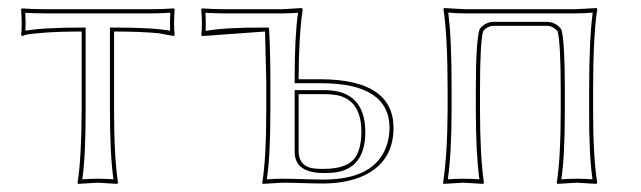

<svg xmlns="http://www.w3.org/2000/svg" viewBox="-20 -452 1585 475"><path d="M182.1 -374Q126 -374 88.9 -371.1Q51.8 -368.2 43 -365.7L34.2 -362.8L32.2 -366.2Q35.2 -389.2 32.2 -429.2L34.2 -431.2Q64.5 -429.2 88.9 -429.2H355Q380.4 -429.2 410.2 -431.2L412.1 -429.2Q409.2 -388.2 412.1 -366.2L410.2 -362.8Q410.2 -362.8 373.5 -369.6Q330.6 -374 262.2 -374V-180.2Q262.2 -63 272 0L270 2.9Q268.1 2.9 222.2 0L172.9 2.9L171.9 0Q181.6 -61 182.1 -180.2ZM182.1 -383.8H191.9V-180.2Q191.9 -65.9 183.6 -8.3Q200.7 -9.8 222.2 -9.8Q244.1 -9.8 260.7 -8.3Q252 -69.3 252 -180.2V-383.8H262.2Q359.4 -383.8 400.9 -376Q399.9 -395 401.4 -420.4Q375.5 -418.9 355 -418.9H88.9Q67.9 -418.9 42.5 -420.4Q43.9 -394.5 43 -376Q86.4 -383.8 182.1 -383.8Z M638.7 -250Q638.7 -250 635.7 -374Q635.7 -374 480 -362.8L478 -366.2Q481 -389.2 478 -429.2L480 -431.2Q510.3 -429.2 534.7 -429.2H678.7Q678.7 -429.2 726.6 -432.1L729 -429.2Q719.2 -364.7 718.8 -258.8V-255.9H775.9Q952.6 -254.4 953.6 -136.2Q953.6 -45.9 868.7 -12.7Q830.6 1.5 780.8 2Q760.7 2 730 1Q698.2 0 678.7 0L629.9 2.9L628.9 0Q638.7 -61 638.7 -179.2ZM874 -126Q874 -205.1 812.5 -216.8Q799.8 -218.8 785.6 -219.2H718.8V-79.1Q718.8 -43.9 749 -36.6Q762.2 -33.7 781.7 -34.2Q843.8 -34.2 862.3 -67.9Q874 -90.3 874 -126ZM648.9 -250V-179.2Q648.9 -65.9 640.1 -8.3Q657.2 -9.8 678.7 -9.8Q698.7 -9.8 730.2 -8.8Q761.7 -7.8 780.8 -7.8Q905.3 -7.8 935.5 -88.9Q943.4 -110.8 943.8 -136.2Q942.4 -245.6 775.9 -246.1H709V-258.8Q709 -362.3 717.3 -420.4Q699.7 -418.9 678.7 -418.9H534.7Q513.7 -418.9 488.3 -420.4Q489.7 -394 488.8 -375.5Q536.6 -384.3 635.7 -383.8H645L646 -374.5Q648.9 -320.3 648.9 -250ZM883.8 -126Q883.8 -35.6 809.1 -25.4Q796.4 -23.9 781.7 -23.9Q717.3 -23.9 710 -64.9Q709 -72.3 709 -79.1V-229H785.6Q882.8 -227.5 883.8 -126Z M1447.3 -229V-179.2Q1447.3 -63 1457.5 0L1455.6 2.9Q1453.6 2.9 1407.2 0Q1407.2 0 1358.4 2.9L1357.4 0Q1367.2 -61 1367.2 -179.2V-229Q1367.2 -346.7 1359.4 -375Q1347.7 -387.7 1333.5 -388.2H1201.2Q1184.6 -387.2 1175.3 -375Q1167.5 -347.7 1167.5 -229V-180.2Q1167.5 -66.9 1177.2 0L1175.3 2.9Q1173.3 2.9 1126.5 0Q1126.5 0 1077.1 2.9L1076.2 0Q1086.9 -70.3 1087.4 -180.2V-229Q1087.4 -361.8 1077.1 -429.2L1078.6 -432.1Q1080.6 -432.1 1130.4 -429.2H1404.3Q1404.3 -429.2 1456.5 -432.1L1457.5 -429.2Q1447.3 -360.8 1447.3 -229ZM1437.5 -229Q1437.5 -353.5 1446.3 -420.9Q1427.7 -418.9 1404.3 -418.9H1130.4Q1106.9 -418.9 1088.9 -420.9Q1097.7 -353 1097.2 -229V-180.2Q1097.2 -74.7 1087.9 -8.3Q1104.5 -9.8 1126.5 -9.8Q1149.4 -9.8 1166 -8.3Q1157.2 -72.8 1157.2 -180.2V-229Q1157.2 -348.1 1166 -377.9L1166.5 -379.4L1167.5 -381.3Q1181.6 -397.9 1201.2 -397.9H1333.5Q1354.5 -397 1367.2 -381.3L1368.7 -379.4L1369.1 -377.9Q1377.4 -348.6 1377.4 -229V-179.2Q1377.4 -65.9 1368.7 -8.3Q1385.7 -9.8 1407.2 -9.8Q1429.2 -9.8 1445.8 -8.3Q1437 -69.3 1437.5 -179.2Z"/></svg>

Font: Linux Biolinum Outline O
Style: Bold
Weight: 700
Designer: Philipp H. Poll
Foundry: Philipp H. Poll
Version: Version 0.9.2